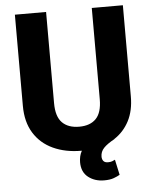

<svg xmlns="http://www.w3.org/2000/svg" viewBox="-59 -760 780 979"><g transform="rotate(-5 331.0 -270.5)"><path d="M447.8 -710.9H606.9V-244.1Q606.9 -171.4 579.6 -118.9Q552.2 -66.4 503.9 -35.2L504.4 -34.7Q466.8 -14.2 449 4.6Q431.2 23.4 431.2 48.8Q431.2 62 438.2 71Q445.3 80.1 461.9 80.1Q475.1 80.1 483.4 76.9Q491.7 73.7 498 70.3L515.1 148.9Q502.9 156.2 483.6 163.3Q464.4 170.4 434.6 170.4Q386.7 170.4 353.3 144.3Q319.8 118.2 319.8 67.9Q319.8 53.2 323 38.6Q326.2 23.9 334 9.8H331.5Q250 9.8 187.3 -19.3Q124.5 -48.3 89.4 -105Q54.2 -161.6 54.2 -244.1V-710.9H213.9V-244.1Q213.9 -175.3 244.6 -144.3Q275.4 -113.3 331.5 -113.3Q387.7 -113.3 417.7 -144.3Q447.8 -175.3 447.8 -244.1Z"/></g></svg>

Font: Vazirmatn RD ExtraBold
Style: Regular
Weight: 800
Designer: Saber Rastikerdar
Foundry: Saber Rastikerdar
Version: Version 32.102